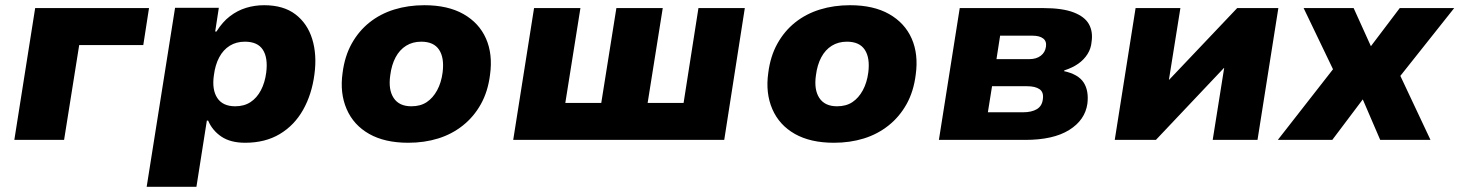

<svg xmlns="http://www.w3.org/2000/svg" viewBox="-20 -537 5602 737"><path d="M35 0 115 -506H552L530 -364H284L226 0Z M543 180 652 -507H820L806 -416H811Q834 -453 863 -475Q892 -497 925 -507Q958 -517 994 -517Q1068 -517 1114 -482Q1160 -447 1178.5 -387Q1197 -327 1187 -252Q1177 -175 1143.5 -115.5Q1110 -56 1054 -22.5Q998 11 921 11Q865 11 830 -12.5Q795 -36 779 -74H774L734 180ZM883 -129Q917 -129 941.5 -145Q966 -161 981.5 -190.5Q997 -220 1002 -259Q1009 -315 989 -346Q969 -377 920 -377Q887 -377 862 -361.5Q837 -346 821.5 -317Q806 -288 801 -248Q793 -193 814 -161Q835 -129 883 -129Z M1547 11Q1457 11 1397 -23Q1337 -57 1310.5 -118.5Q1284 -180 1295 -257Q1303 -321 1330 -369.5Q1357 -418 1398.5 -451Q1440 -484 1493.5 -500.5Q1547 -517 1609 -517Q1699 -517 1759 -483Q1819 -449 1845.5 -389Q1872 -329 1861 -250Q1853 -186 1826 -137.5Q1799 -89 1757 -55.5Q1715 -22 1662 -5.5Q1609 11 1547 11ZM1559 -129Q1594 -129 1618 -145Q1642 -161 1658 -190.5Q1674 -220 1679 -259Q1686 -315 1665.5 -346Q1645 -377 1597 -377Q1564 -377 1539 -361.5Q1514 -346 1498.5 -317Q1483 -288 1478 -248Q1470 -193 1491 -161Q1512 -129 1559 -129Z M1950 0 2030 -506H2208L2150 -142H2288L2346 -506H2524L2466 -142H2604L2661 -506H2839L2760 0Z M3181 11Q3091 11 3031 -23Q2971 -57 2944.5 -118.5Q2918 -180 2929 -257Q2937 -321 2964 -369.5Q2991 -418 3032.5 -451Q3074 -484 3127.5 -500.5Q3181 -517 3243 -517Q3333 -517 3393 -483Q3453 -449 3479.5 -389Q3506 -329 3495 -250Q3487 -186 3460 -137.5Q3433 -89 3391 -55.5Q3349 -22 3296 -5.5Q3243 11 3181 11ZM3193 -129Q3228 -129 3252 -145Q3276 -161 3292 -190.5Q3308 -220 3313 -259Q3320 -315 3299.5 -346Q3279 -377 3231 -377Q3198 -377 3173 -361.5Q3148 -346 3132.5 -317Q3117 -288 3112 -248Q3104 -193 3125 -161Q3146 -129 3193 -129Z M3584 0 3664 -506H3984Q4058 -506 4101 -489.5Q4144 -473 4160 -444Q4176 -415 4170 -376Q4168 -351 4154.5 -329.5Q4141 -308 4119 -292.5Q4097 -277 4066 -267L4064 -264Q4119 -252 4139.5 -220.5Q4160 -189 4154 -139Q4145 -76 4084 -38Q4023 0 3915 0ZM3772 -106H3907Q3940 -106 3960 -118Q3980 -130 3983 -156Q3987 -183 3970.5 -194.5Q3954 -206 3923 -206H3788ZM3805 -310H3931Q3958 -310 3975 -323Q3992 -336 3995 -358Q3998 -379 3984 -389.5Q3970 -400 3944 -400H3819Z M4259 0 4339 -506H4511L4467 -231H4468L4729 -506H4887L4807 0H4635L4679 -276H4678L4417 0Z M4885 0 5124 -306 5131 -200 4984 -506H5176L5243 -358H5241L5353 -506H5562L5319 -200L5326 -308L5471 0H5278L5210 -158H5213L5094 0Z"/></svg>

Font: Nunito Sans 7pt Black
Style: Italic
Weight: 900
Italic angle: -9°
Version: Version 3.101;gftools[0.9.27]